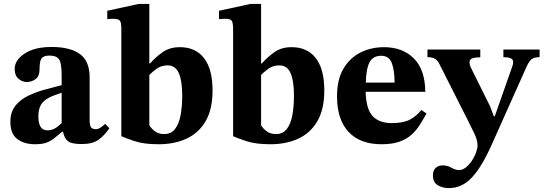

<svg xmlns="http://www.w3.org/2000/svg" viewBox="-20 -726 2777 981"><path d="M159 11Q104 11 68.5 -15.5Q33 -42 33 -103Q33 -155 60 -187.5Q87 -220 128.5 -239Q170 -258 214.5 -269.5Q259 -281 295 -291V-339Q295 -403 282 -422.5Q269 -442 233 -442Q203 -442 192.5 -428Q182 -414 182 -371Q182 -337 162 -322Q142 -307 116 -307Q94 -307 74.5 -323.5Q55 -340 55 -374Q55 -419 106 -452.5Q157 -486 244 -486Q338 -486 388 -450Q438 -414 438 -331V-114Q438 -84 445.5 -75Q453 -66 469 -66Q481 -66 493.5 -74Q506 -82 517 -93L539 -71Q514 -34 483.5 -12Q453 10 397 10Q347 10 328 -4Q309 -18 302 -53H298Q274 -33 255.5 -18.5Q237 -4 215.5 3.5Q194 11 159 11ZM295 -97V-252Q256 -240 229.5 -226.5Q203 -213 189.5 -191Q176 -169 176 -131Q176 -60 222 -60Q241 -60 257 -68Q273 -76 295 -97Z M689 -706H743V-402H747Q773 -432 809.5 -458.5Q846 -485 899 -485Q979 -485 1022.5 -429Q1066 -373 1066 -264Q1066 -168 1031 -107.5Q996 -47 934 -18Q872 11 790 11Q716 11 669 -4.5Q622 -20 600 -30V-577Q600 -611 592.5 -620.5Q585 -630 557 -630Q544 -630 536 -629Q528 -628 528 -628V-671ZM743 -343V-86Q753 -69 772 -55Q791 -41 819 -41Q854 -41 874 -66.5Q894 -92 902.5 -136.5Q911 -181 911 -237Q911 -313 893.5 -352.5Q876 -392 836 -392Q804 -392 780 -374.5Q756 -357 743 -343Z M1260 -706H1314V-402H1318Q1344 -432 1380.5 -458.5Q1417 -485 1470 -485Q1550 -485 1593.5 -429Q1637 -373 1637 -264Q1637 -168 1602 -107.5Q1567 -47 1505 -18Q1443 11 1361 11Q1287 11 1240 -4.5Q1193 -20 1171 -30V-577Q1171 -611 1163.5 -620.5Q1156 -630 1128 -630Q1115 -630 1107 -629Q1099 -628 1099 -628V-671ZM1314 -343V-86Q1324 -69 1343 -55Q1362 -41 1390 -41Q1425 -41 1445 -66.5Q1465 -92 1473.5 -136.5Q1482 -181 1482 -237Q1482 -313 1464.5 -352.5Q1447 -392 1407 -392Q1375 -392 1351 -374.5Q1327 -357 1314 -343Z M1929 11Q1820 11 1761 -52Q1702 -115 1702 -234Q1702 -320 1735 -375.5Q1768 -431 1822.5 -458Q1877 -485 1942 -485Q2037 -485 2094.5 -427.5Q2152 -370 2153 -257H1848Q1851 -167 1884.5 -132Q1918 -97 1982 -97Q2041 -97 2074.5 -115Q2108 -133 2133 -164L2159 -146Q2143 -117 2125.5 -89Q2108 -61 2083.5 -38.5Q2059 -16 2022 -2.5Q1985 11 1929 11ZM1849 -304H1996Q1996 -366 1982 -403.5Q1968 -441 1928 -441Q1886 -441 1868.5 -408.5Q1851 -376 1849 -304Z M2274 235Q2240 235 2216 220Q2192 205 2192 171Q2192 145 2206 132Q2220 119 2241 119Q2266 119 2286.5 131Q2307 143 2326 143Q2343 143 2360 129.5Q2377 116 2390.5 96Q2404 76 2412 54Q2420 32 2420 16Q2420 -10 2402.5 -46Q2385 -82 2368 -116L2225 -399Q2217 -416 2203 -425Q2189 -434 2164 -434V-473H2434V-433Q2403 -433 2391 -427Q2379 -421 2379 -407Q2379 -397 2383.5 -386.5Q2388 -376 2394 -364L2484 -183L2503 -132H2508L2599 -391Q2602 -403 2602 -410Q2602 -423 2588.5 -428.5Q2575 -434 2552 -434V-473H2737V-434Q2708 -434 2694.5 -422Q2681 -410 2669 -382L2491 16Q2442 126 2391.5 180.5Q2341 235 2274 235Z"/></svg>

Font: STIX Two Text
Style: Bold
Weight: 700
Designer: Ross Mills, John Hudson & Paul Hanslow, Tiro Typeworks Ltd; with prior portions MicroPress Inc., and Coen Hoffman.
Foundry: Tiro Typeworks Ltd
Version: Version 2.13 b171